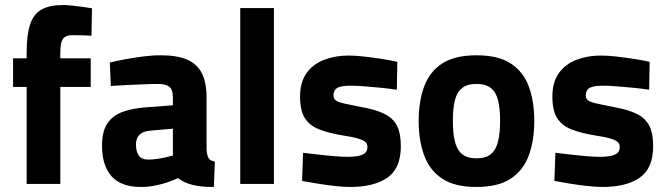

<svg xmlns="http://www.w3.org/2000/svg" viewBox="-20 -732 2654 764"><path d="M86 0V-386H32V-500H86V-522Q86 -594 100 -635.5Q114 -677 146 -694.5Q178 -712 232 -712Q244 -712 264 -710Q284 -708 306.5 -705Q329 -702 346 -699L344 -590Q330 -591 307.5 -591.5Q285 -592 268 -592Q249 -592 238.5 -585Q228 -578 224 -562.5Q220 -547 220 -521V-500H341V-386H220V0Z M541 12Q462 12 424 -30.5Q386 -73 386 -152Q386 -209 407 -240.5Q428 -272 467 -286.5Q506 -301 561 -305L668 -313V-344Q668 -376 653.5 -387Q639 -398 609 -398Q585 -398 551 -396.5Q517 -395 482 -393.5Q447 -392 421 -390L417 -483Q440 -489 474.5 -495.5Q509 -502 547 -507Q585 -512 620 -512Q685 -512 725 -494.5Q765 -477 783.5 -440Q802 -403 802 -344V-136Q804 -114 809.5 -103.5Q815 -93 835 -89L831 12Q803 12 782.5 10Q762 8 744 3Q729 -1 715.5 -7Q702 -13 688 -23Q673 -16 649 -7.5Q625 1 597 6.5Q569 12 541 12ZM570 -97Q586 -97 604 -99.5Q622 -102 639 -106Q656 -110 668 -113V-220L577 -212Q551 -210 536 -196.5Q521 -183 521 -156Q521 -130 532 -113.5Q543 -97 570 -97Z M936 0V-700H1070V0Z M1374 12Q1347 12 1312 8Q1277 4 1242.5 -1.5Q1208 -7 1182 -12L1186 -124Q1213 -121 1246.5 -117Q1280 -113 1311.5 -110.5Q1343 -108 1361 -108Q1393 -108 1410.5 -112.5Q1428 -117 1435 -125.5Q1442 -134 1442 -147Q1442 -158 1435.5 -165.5Q1429 -173 1407 -180Q1385 -187 1339 -194Q1285 -203 1248 -218Q1211 -233 1192.5 -263Q1174 -293 1174 -348Q1174 -406 1200.5 -442Q1227 -478 1271 -494.5Q1315 -511 1367 -511Q1394 -511 1429 -507Q1464 -503 1499.5 -497.5Q1535 -492 1561 -486L1559 -375Q1533 -379 1498 -382.5Q1463 -386 1430.5 -388.5Q1398 -391 1377 -391Q1348 -391 1333 -386.5Q1318 -382 1312.5 -373.5Q1307 -365 1307 -351Q1307 -340 1315.5 -333Q1324 -326 1348 -320.5Q1372 -315 1418 -306Q1476 -296 1510.5 -278.5Q1545 -261 1560 -231Q1575 -201 1575 -150Q1575 -62 1521.5 -25Q1468 12 1374 12Z M1876 12Q1789 12 1739 -21.5Q1689 -55 1667.5 -114.5Q1646 -174 1646 -251Q1646 -328 1667.5 -387Q1689 -446 1739 -479Q1789 -512 1876 -512Q1963 -512 2013 -479Q2063 -446 2084.5 -387Q2106 -328 2106 -251Q2106 -174 2084.5 -114.5Q2063 -55 2013 -21.5Q1963 12 1876 12ZM1876 -102Q1913 -102 1933.5 -119Q1954 -136 1962 -169.5Q1970 -203 1970 -251Q1970 -300 1962 -332.5Q1954 -365 1933.5 -381.5Q1913 -398 1876 -398Q1839 -398 1818.5 -381.5Q1798 -365 1790 -332.5Q1782 -300 1782 -251Q1782 -203 1790 -169.5Q1798 -136 1818.5 -119Q1839 -102 1876 -102Z M2378 12Q2351 12 2316 8Q2281 4 2246.5 -1.5Q2212 -7 2186 -12L2190 -124Q2217 -121 2250.5 -117Q2284 -113 2315.5 -110.5Q2347 -108 2365 -108Q2397 -108 2414.5 -112.5Q2432 -117 2439 -125.5Q2446 -134 2446 -147Q2446 -158 2439.5 -165.5Q2433 -173 2411 -180Q2389 -187 2343 -194Q2289 -203 2252 -218Q2215 -233 2196.5 -263Q2178 -293 2178 -348Q2178 -406 2204.5 -442Q2231 -478 2275 -494.5Q2319 -511 2371 -511Q2398 -511 2433 -507Q2468 -503 2503.5 -497.5Q2539 -492 2565 -486L2563 -375Q2537 -379 2502 -382.5Q2467 -386 2434.5 -388.5Q2402 -391 2381 -391Q2352 -391 2337 -386.5Q2322 -382 2316.5 -373.5Q2311 -365 2311 -351Q2311 -340 2319.5 -333Q2328 -326 2352 -320.5Q2376 -315 2422 -306Q2480 -296 2514.5 -278.5Q2549 -261 2564 -231Q2579 -201 2579 -150Q2579 -62 2525.5 -25Q2472 12 2378 12Z"/></svg>

Font: Titillium Web SemiBold
Style: Regular
Weight: 600
Designer: Mohamed Gaber, Accademia di Belle Arti di Urbino
Foundry: Kief Type Foundry, Accademia di Belle Arti di Urbino
Version: Version 3.000; ttfautohint (v1.8.4)